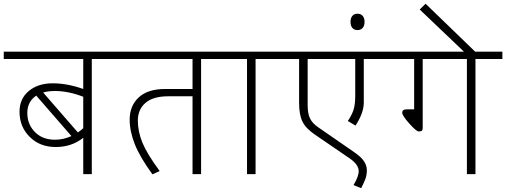

<svg xmlns="http://www.w3.org/2000/svg" viewBox="-35 -916 2663 1010"><path d="M253.8 -181Q298.8 -181 340.7 -200.2L155.7 -413Q108.7 -381.7 108.7 -321.8Q108.7 -261.9 148.6 -221.4Q188.6 -181 253.8 -181ZM254.8 -437.3Q217.9 -437.3 192.1 -429.2L374.6 -219.4Q388.8 -228.5 402.9 -241.7V-407Q324.6 -437.3 254.8 -437.3ZM402.9 0V-191.1Q341.8 -142.6 258.3 -142.6Q174.9 -142.6 121.3 -195.9Q67.7 -249.2 67.7 -328.1Q67.7 -396.9 116.5 -437.3Q165.3 -477.8 242.2 -477.8Q319 -477.8 402.9 -447.9V-605.7H-15.2V-644.1H589.5V-605.7H447.9V0Z M647.1 -286.7Q647.1 -359.5 694.9 -403.7Q742.7 -447.9 833.7 -447.9H977.8V-605.7H559.2V-644.1H1164.3V-605.7H1022.8V0H977.8V-409.5H850.4Q770 -409.5 730 -374.6Q690.1 -339.7 690.1 -281.9Q690.1 -224 714.1 -165.6Q738.1 -107.2 804.9 -16.2L766.9 1Q701.2 -89 674.2 -157.2Q647.1 -225.5 647.1 -286.7Z M1264.4 0V-605.7H1134V-644.1H1451V-605.7H1309.4V0Z M1851.9 -15.7Q1851.9 -50.6 1802.8 -83.9L1621.8 -207.8Q1573.8 -240.1 1556.1 -276.3Q1538.4 -312.4 1538.4 -374.1V-605.7H1420.6V-644.1H2009.6V-605.7H1878.7V-376.1Q1878.7 -322.5 1835.2 -255.3L1794.7 -279.6Q1817 -312.9 1825.3 -340.2Q1833.7 -367.5 1833.7 -413.5V-605.7H1583.4V-362.5Q1583.4 -318 1596.1 -292.5Q1608.7 -266.9 1638.5 -246.7L1828.6 -115.3Q1865.5 -90 1880.2 -67Q1894.8 -44 1894.8 -20.7Q1894.8 2.5 1888.3 22Q1881.7 41.5 1865 73.8L1824.6 57.6Q1851.9 12.6 1851.9 -15.7Z M1818.5 -769.2Q1808.9 -780.6 1808.9 -800.8Q1808.9 -821 1818.5 -832.4Q1828.1 -843.8 1845.6 -843.8Q1863 -843.8 1872.9 -832.4Q1882.7 -821 1882.7 -800.8Q1882.7 -780.6 1872.9 -769.2Q1863 -757.8 1845.6 -757.8Q1828.1 -757.8 1818.5 -769.2Z M2421.1 0V-605.7H2188.6V-244.2Q2188.6 -233.1 2184.5 -228.8Q2180.5 -224.5 2167.8 -224.5Q2155.2 -224.5 2118 -266.2Q2080.9 -307.9 2080.9 -323.1Q2080.9 -340.7 2103.6 -340.7H2143.6V-605.7H1979.3V-644.1H2607.7V-605.7H2466.1V0Z M2480.3 -628.9H2421.6L2172.9 -866L2203.7 -896.4Z"/></svg>

Font: Khula Light
Style: Regular
Weight: 300
Designer: Erin McLaughlin, Steve Matteson
Version: Version 1.002;PS 1.0;hotconv 1.0.72;makeotf.lib2.5.5900; ttf